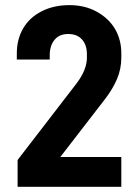

<svg xmlns="http://www.w3.org/2000/svg" viewBox="-20 -721 532 741"><path d="M47.9 -103.5 277.3 -401.4Q315.4 -453.1 315.4 -498V-511.7Q315.4 -547.9 295.9 -569.3Q277.3 -589.8 243.2 -589.8Q210 -589.8 191.4 -568.4Q171.9 -545.9 171.9 -506.8V-491.2H44.9V-514.6Q44.9 -569.3 69.3 -611.3Q93.8 -653.3 139.6 -676.8Q186.5 -701.2 248 -701.2Q307.6 -701.2 353.5 -675.8Q399.4 -650.4 423.8 -609.4Q448.2 -567.4 448.2 -515.6V-499Q448.2 -455.1 431.6 -416Q415 -377 384.8 -337.9L212.9 -115.2H448.2V0H47.9Z"/></svg>

Font: Dinish
Style: Bold
Weight: 700
Designer: Bert Driehuis
Foundry: Playbeing
Version: Version 3.006; git-39231f3c-release